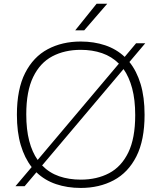

<svg xmlns="http://www.w3.org/2000/svg" viewBox="-20 -964 836 994"><path d="M107.5 0H60L144 -99Q107.5 -145.5 87.5 -212.8Q67.5 -280 67.5 -370Q67.5 -502 110 -585.8Q152.5 -669.5 227 -709.2Q301.5 -749 398 -749Q466.5 -749 524.5 -729.5Q582.5 -710 625.5 -669.5L684.5 -740H732L650 -643Q687.5 -596.5 708 -528.8Q728.5 -461 728.5 -370Q728.5 -238 686 -154.2Q643.5 -70.5 568.8 -30.8Q494 9 398 9Q328.5 9 270 -10.8Q211.5 -30.5 168.5 -72ZM116 -372Q116 -293.5 131.2 -234.8Q146.5 -176 175 -136L595.5 -634.5Q558.5 -671.5 508.2 -688.8Q458 -706 398 -706Q314.5 -706 251 -672.5Q187.5 -639 151.8 -565.5Q116 -492 116 -372ZM398 -34Q481.5 -34 545 -67.5Q608.5 -101 644.2 -174.5Q680 -248 680 -368Q680 -447.5 664.2 -506.5Q648.5 -565.5 619.5 -606.5L198 -107.5Q235.5 -69 286.2 -51.5Q337 -34 398 -34ZM369.5 -807 480 -944.5H535L416 -807Z"/></svg>

Font: Encode Sans Expanded Expanded ExtraLight
Style: Regular
Weight: 200
Width: 7
Designer: Multiple Designers
Foundry: Impallari Type
Version: Version 3.000; ttfautohint (v1.8.3) -l 8 -r 50 -G 200 -x 14 